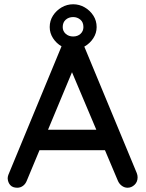

<svg xmlns="http://www.w3.org/2000/svg" viewBox="-20 -876 685 900"><path d="M323 -644Q294 -644 269 -658.5Q244 -673 228.5 -697Q213 -721 213 -749Q213 -779 228.5 -803Q244 -827 269 -841.5Q294 -856 323 -856Q352 -856 377 -841.5Q402 -827 417.5 -803Q433 -779 433 -749Q433 -721 417.5 -697Q402 -673 377 -658.5Q352 -644 323 -644ZM323 -705Q344 -705 357.5 -717.5Q371 -730 371 -749Q371 -772 356.5 -784Q342 -796 323 -796Q302 -796 288 -783.5Q274 -771 274 -749Q274 -730 288 -717.5Q302 -705 323 -705ZM331 -570 106 -30Q100 -14 88 -5Q76 4 61 4Q39 4 28 -8.5Q17 -21 16 -40Q16 -47 19 -56L273 -670Q280 -687 293.5 -696Q307 -705 323 -704Q338 -704 351 -695Q364 -686 370 -670L621 -65Q625 -55 625 -45Q625 -23 610.5 -9.5Q596 4 578 4Q563 4 550.5 -5.5Q538 -15 532 -30L305 -567ZM146 -172 191 -268H474L491 -172Z"/></svg>

Font: Quicksand SemiBold
Style: Regular
Weight: 600
Designer: Andrew Paglinawan
Foundry: Andrew Paglinawan
Version: Version 3.004